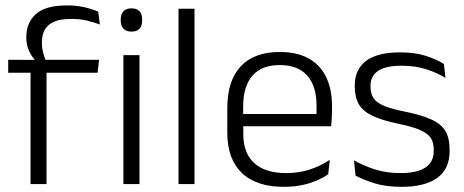

<svg xmlns="http://www.w3.org/2000/svg" viewBox="-20 -696 1756 726"><path d="M232 -675.5Q269 -675.5 297.8 -669Q326.5 -662.5 351.5 -652L357.5 -603.5Q331.5 -613 306 -618.8Q280.5 -624.5 249 -624.5Q208.5 -624.5 184.2 -613.8Q160 -603 149.2 -583.5Q138.5 -564 138.5 -536V-533.5Q138.5 -514 143.2 -496.5Q148 -479 153.5 -465L111 -462.5V-470.5Q99 -483.5 89.2 -505Q79.5 -526.5 79.5 -554V-556.5Q79.5 -610.5 116 -643Q152.5 -675.5 232 -675.5ZM95.5 0V-449.5H156V0ZM11 -421V-470L119 -469.5L143 -470H354.5L349 -421ZM446.5 0V-487.5H507.5V0ZM477 -576.5Q457 -576.5 446.8 -587.5Q436.5 -598.5 436.5 -619V-622.5Q436.5 -642.5 446.8 -653.5Q457 -664.5 477 -664.5Q497.5 -664.5 507.5 -653.5Q517.5 -642.5 517.5 -622.5V-619Q517.5 -598.5 507.5 -587.5Q497.5 -576.5 477 -576.5Z M655 0V-663H715.5V0Z M1054 10.5Q948.5 10.5 894 -42.5Q839.5 -95.5 839.5 -193.5V-288.5Q839.5 -390.5 890.2 -445Q941 -499.5 1038 -499.5Q1103 -499.5 1147 -475Q1191 -450.5 1213.2 -404.5Q1235.5 -358.5 1235.5 -294V-276.5Q1235.5 -262 1234.5 -247.5Q1233.5 -233 1232 -218.5H1176Q1177 -240.5 1177 -260.2Q1177 -280 1177 -296.5Q1177 -345.5 1161.2 -379.8Q1145.5 -414 1114.8 -432Q1084 -450 1038 -450Q969.5 -450 934.5 -409.8Q899.5 -369.5 899.5 -293.5V-246L900 -238V-187.5Q900 -154 909.8 -127Q919.5 -100 939.8 -80.8Q960 -61.5 990.8 -51.5Q1021.5 -41.5 1062.5 -41.5Q1110 -41.5 1150.8 -54.8Q1191.5 -68 1227 -91.5L1221 -37Q1190 -15.5 1147.5 -2.5Q1105 10.5 1054 10.5ZM871 -218.5V-265H1218.5V-218.5Z M1498 10.5Q1439 10.5 1396 -3Q1353 -16.5 1324.5 -32L1318.5 -89.5Q1354.5 -69.5 1397.5 -55.5Q1440.5 -41.5 1495.5 -41.5Q1556 -41.5 1588 -62.2Q1620 -83 1620 -124V-131Q1620 -157.5 1608.5 -174.8Q1597 -192 1567.5 -204.8Q1538 -217.5 1484 -228.5Q1422.5 -241.5 1387 -258.8Q1351.5 -276 1336.5 -302.5Q1321.5 -329 1321.5 -368V-373Q1321.5 -433.5 1364.2 -465.8Q1407 -498 1492.5 -498Q1549.5 -498 1591 -484.5Q1632.5 -471 1658.5 -454L1664.5 -401.5Q1632.5 -421 1591.5 -434.2Q1550.5 -447.5 1497.5 -447.5Q1457 -447.5 1431.2 -438.5Q1405.5 -429.5 1393.2 -412.5Q1381 -395.5 1381 -372.5V-368Q1381 -342 1392.5 -324.8Q1404 -307.5 1433 -295.5Q1462 -283.5 1513 -273.5Q1576 -260.5 1612.5 -243.5Q1649 -226.5 1664.5 -200Q1680 -173.5 1680 -132.5V-123.5Q1680 -57.5 1633.5 -23.5Q1587 10.5 1498 10.5Z"/></svg>

Font: Anek Odia Medium Light
Style: Regular
Weight: 300
Version: Version 1.003